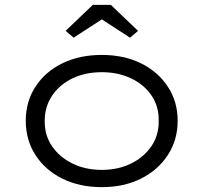

<svg xmlns="http://www.w3.org/2000/svg" viewBox="-20 -760 837 790"><path d="M399 10Q307 10 236.5 -25Q166 -60 126 -122Q86 -184 86 -263Q86 -342 126 -403.5Q166 -465 236.5 -499.5Q307 -534 399 -534Q490 -534 560 -499.5Q630 -465 670.5 -403.5Q711 -342 711 -263Q711 -184 670.5 -122Q630 -60 560 -25Q490 10 399 10ZM399 -61Q466 -61 519 -87Q572 -113 603 -158.5Q634 -204 633 -263Q634 -322 603.5 -367Q573 -412 519.5 -437.5Q466 -463 399 -463Q331 -463 278 -437.5Q225 -412 194.5 -366.5Q164 -321 164 -263Q163 -204 194 -158.5Q225 -113 278.5 -87Q332 -61 399 -61ZM283 -605 250 -633 362 -740H436L548 -633L515 -605L384 -690H414Z"/></svg>

Font: Lexend Giga Light
Style: Regular
Weight: 300
Version: Version 1.007